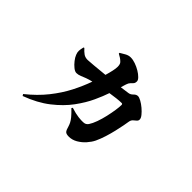

<svg xmlns="http://www.w3.org/2000/svg" viewBox="-118 -890 1236 1236"><g transform="rotate(45 500.0 -272.0)"><path d="M411.1 -568.8 410.2 -575.2Q424.8 -584 443.8 -595Q462.9 -606 482.9 -606Q502.9 -606 526.6 -597.7Q550.3 -589.4 571.5 -576.7Q592.8 -564 606.4 -550Q620.1 -536.1 620.1 -524.9Q620.1 -509.8 613.3 -502.2Q606.4 -494.6 597.9 -486.3Q589.4 -478 584 -460.9Q581.5 -454.1 579.1 -445.1Q576.7 -436 573.2 -424.8Q588.9 -427.2 604.2 -429Q619.6 -430.7 633.8 -433.1Q650.4 -435.1 663.6 -449Q676.8 -462.9 691.9 -462.9Q703.1 -462.9 722.2 -452.4Q741.2 -441.9 760.3 -425.8Q779.3 -409.7 792.7 -393.1Q806.2 -376.5 806.2 -363.8Q806.2 -352.1 797.1 -345Q788.1 -337.9 778.3 -328.9Q768.6 -319.8 766.1 -303.2Q764.2 -290.5 759.3 -264.2Q754.4 -237.8 746.3 -203.6Q738.3 -169.4 727.3 -134.3Q716.3 -99.1 702.1 -68.8Q690.4 -44.4 668.9 -20Q647.5 4.4 619.4 20.8Q591.3 37.1 561 37.1Q536.1 37.1 527.8 26.9Q519.5 16.6 513.2 -7.8Q509.3 -20.5 503.2 -33Q497.1 -45.4 483.4 -62.3Q469.7 -79.1 442.9 -105L448.2 -112.8Q489.3 -99.6 516.8 -96.4Q544.4 -93.3 560.1 -94.2Q573.7 -94.7 581.1 -98.9Q588.4 -103 595.2 -111.8Q608.9 -132.3 620.4 -164.3Q631.8 -196.3 639.9 -231.7Q647.9 -267.1 652.6 -298.1Q657.2 -329.1 657.2 -347.2Q657.2 -356.9 648.9 -356.9Q628.9 -356.9 602.8 -353.8Q576.7 -350.6 547.9 -346.2Q534.7 -306.2 509.5 -251.5Q484.4 -196.8 441.4 -138.2Q398.4 -79.6 331.1 -26.9Q263.7 25.9 166 62L159.2 50.8Q231.4 -6.8 281.2 -69.6Q331.1 -132.3 363.8 -196Q396.5 -259.8 418 -320.8Q406.7 -318.8 395.5 -315.2Q384.3 -311.5 374 -308.1Q356.9 -301.8 339.6 -294.4Q322.3 -287.1 306.2 -287.1Q292.5 -287.1 275.4 -300.8Q258.3 -314.5 243.4 -333.5Q228.5 -352.5 222.2 -369.1Q215.3 -385.7 216.1 -400.4Q216.8 -415 222.2 -436L228 -438Q244.6 -419.4 259.8 -408.7Q274.9 -397.9 297.9 -397.9Q308.6 -397.9 350.3 -401.9Q392.1 -405.8 446.8 -411.1Q455.1 -439 460.4 -463.4Q465.8 -487.8 465.8 -502.9Q465.8 -526.9 456.1 -537.1Q446.3 -547.4 435.1 -554.7Q423.8 -562 411.1 -568.8Z"/></g></svg>

Font: Source Han Serif JP Heavy
Style: Regular
Weight: 900
Designer: Ryoko NISHIZUKA  (kana & ideographs); Frank Grießhammer (Latin, Greek & Cyrillic); Wenlong ZHANG  (bopomofo); Sandoll Co
Foundry: Adobe Systems Incorporated
Version: Version 1.001;PS 1.001;hotconv 16.6.54;makeotf.lib2.5.65590